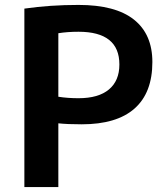

<svg xmlns="http://www.w3.org/2000/svg" viewBox="-20 -760 668 780"><path d="M79 -725Q183 -740 299 -740Q449 -740 524 -680.5Q599 -621 599 -508Q599 -383 526.5 -319Q454 -255 312 -255Q254 -255 217 -259V0H79ZM217 -367Q255 -361 299 -361Q380 -361 422.5 -396.5Q465 -432 465 -498Q465 -631 299 -631Q254 -631 217 -625Z"/></svg>

Font: M PLUS 1p
Style: Bold
Weight: 700
Version: Version 1.062